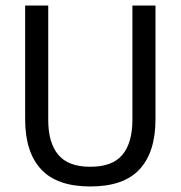

<svg xmlns="http://www.w3.org/2000/svg" viewBox="-20 -659 650 691"><path d="M305.1 12.1Q185.1 12.1 127.8 -49.8Q70.5 -111.7 70.5 -229.7V-639H153.6V-227.3Q153.6 -145.5 189.5 -102.2Q225.4 -58.8 305.1 -58.8Q384.9 -58.8 420.7 -102.2Q456.5 -145.5 456.5 -227.3V-639H539.6V-229.7Q539.6 -111.7 482.5 -49.8Q425.3 12.1 305.1 12.1Z"/></svg>

Font: Anek Gurmukhi Medium
Style: Regular
Weight: 500
Designer: Sarang Kulkarni (Gurmukhi), Yesha Goshar (Latin)
Foundry: Ek Type
Version: Version 1.003